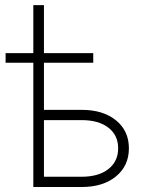

<svg xmlns="http://www.w3.org/2000/svg" viewBox="-20 -748 569 768"><path d="M2.4 -497.1V-535.6H113.3V-727.5H155.8V-535.6H353V-497.1H155.8V-308.6H307.1Q392.6 -308.6 444.1 -266.6Q495.6 -224.6 495.6 -154.8Q495.6 -85 444.1 -42.5Q392.6 0 307.1 0H113.3V-497.1ZM155.8 -267.6V-41H306.2Q374.5 -41 413.6 -71.8Q452.6 -102.5 452.6 -154.8Q452.6 -207 413.6 -237.3Q374.5 -267.6 306.2 -267.6Z"/></svg>

Font: Inter Display ExtraLight
Style: Regular
Weight: 200
Designer: Rasmus Andersson
Foundry: rsms
Version: Version 4.000;git-a52131595